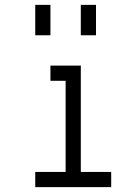

<svg xmlns="http://www.w3.org/2000/svg" viewBox="-20 -770 540 790"><path d="M437.5 0V-62.5H312.5V-500H187.5V-437.5H250Q250 -437.5 250 -62.5H125V0ZM125 -750Q125 -750 125 -625H187.5Q187.5 -625 187.5 -750ZM312.5 -750Q312.5 -750 312.5 -625H375Q375 -625 375 -750Z"/></svg>

Font: CalcUnifontExMono
Style: Regular
Weight: 500
Version: Version 15.0.06